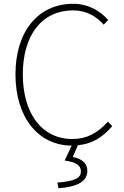

<svg xmlns="http://www.w3.org/2000/svg" viewBox="-20 -759 659 1018"><path d="M290 239C390 232 443 203 443 147C443 103 412 84 366 73L393 11C471 4 526 -33 575 -90L552 -114C497 -53 440 -22 364 -22C202 -22 101 -157 101 -365C101 -573 202 -704 368 -704C436 -704 491 -673 530 -628L553 -653C516 -697 452 -739 368 -739C184 -739 62 -594 62 -365C62 -137 182 12 360 13L323 92C383 101 409 117 409 150C409 183 381 202 284 209Z"/></svg>

Font: Noto Sans JP Thin
Style: Regular
Weight: 100
Designer: Ryoko NISHIZUKA 西塚涼子 (kana, bopomofo & ideographs); Paul D. Hunt (Latin, Greek & Cyrillic); Sandoll Communications 산돌커뮤니
Foundry: Adobe
Version: Version 2.004;hotconv 1.0.118;makeotfexe 2.5.65603